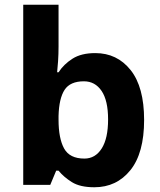

<svg xmlns="http://www.w3.org/2000/svg" viewBox="-20 -780 673 810"><path d="M227 -583Q227 -552 225 -522Q223 -492 221 -475H227Q249 -509 286 -532.5Q323 -556 382 -556Q474 -556 531 -484.5Q588 -413 588 -274Q588 -134 530 -62Q472 10 378 10Q318 10 283.5 -11.5Q249 -33 227 -60H217L192 0H78V-760H227ZM334 -437Q276 -437 252.5 -401Q229 -365 227 -291V-275Q227 -196 250.5 -153.5Q274 -111 336 -111Q382 -111 409 -153.5Q436 -196 436 -276Q436 -356 408.5 -396.5Q381 -437 334 -437Z"/></svg>

Font: Noto Sans Bamum
Style: Bold
Weight: 700
Designer: Monotype Design Team
Foundry: Monotype Imaging Inc.
Version: Version 2.002; ttfautohint (v1.8.4.7-5d5b)